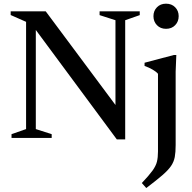

<svg xmlns="http://www.w3.org/2000/svg" viewBox="-20 -730 1018 1016"><path d="M118 -47V-614.5L36.5 -650.5V-670H222L591 -174.5V-623L507 -650V-670H719.5V-650L642.5 -623V7.5H598L169.5 -571.5V-47L253.5 -20V0H41V-20ZM858.5 -577.5Q829 -577.5 810.5 -596.8Q792 -616 792 -644.5Q792 -672.5 810.5 -691.5Q829 -710.5 858.5 -710.5Q888.5 -710.5 907 -691.5Q925.5 -672.5 925.5 -644.5Q925.5 -616 907 -596.8Q888.5 -577.5 858.5 -577.5ZM816 -339.5Q807 -350.5 787 -362Q767 -373.5 745 -381V-398L900 -439H913L909.5 -351V37.5Q909.5 75.5 904.8 101Q900 126.5 885 148.5Q870 170.5 838.8 197.5Q807.5 224.5 754 265L730.5 238.5Q768.5 198.5 786.8 173.2Q805 148 810.5 125.5Q816 103 816 71.5Z"/></svg>

Font: Newsreader Text Medium
Style: Regular
Weight: 500
Designer: Hugues Gentile
Foundry: Production Type
Version: Version 1.001